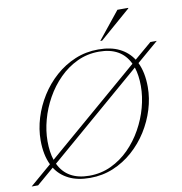

<svg xmlns="http://www.w3.org/2000/svg" viewBox="-123 -1027 1069 1128"><g transform="rotate(-10 412.0 -462.5)"><path d="M749.5 -457.5Q749.5 -391 729 -324.2Q708.5 -257.5 670.8 -197.5Q633 -137.5 580.2 -90.8Q527.5 -44 462.8 -17Q398 10 324 10Q249 10 197.5 -15.8Q146 -41.5 117 -87.5L14.5 0H-24L104.5 -110Q75 -170.5 75 -257.5Q75 -324 95.5 -390.8Q116 -457.5 153.8 -517.5Q191.5 -577.5 244.2 -624.2Q297 -671 361.8 -698Q426.5 -725 500.5 -725Q575.5 -725 626.8 -699.2Q678 -673.5 707.5 -627.5L810.5 -715H848.5L720 -605Q749.5 -544.5 749.5 -457.5ZM114 -245Q114 -180 130 -132L684.5 -607.5Q635.5 -711.5 502.5 -711.5Q432.5 -711.5 372.5 -683.2Q312.5 -655 264.8 -607Q217 -559 183.2 -498.5Q149.5 -438 131.8 -372.8Q114 -307.5 114 -245ZM710.5 -470Q710.5 -534.5 694.5 -583L140 -107Q189 -3.5 322 -3.5Q392 -3.5 452 -31.8Q512 -60 559.8 -108Q607.5 -156 641.2 -216.5Q675 -277 692.8 -342.5Q710.5 -408 710.5 -470ZM521.5 -772 652.5 -935H717V-932L532.5 -772Z"/></g></svg>

Font: Newsreader Display ExtraLight
Style: Italic
Weight: 275
Italic angle: -17°
Designer: Hugues Gentile
Foundry: Production Type
Version: Version 1.001